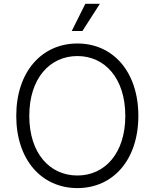

<svg xmlns="http://www.w3.org/2000/svg" viewBox="-20 -962 799 992"><path d="M379.9 9.8C564 9.8 694.8 -135.7 694.8 -363.3C694.8 -591.3 564 -737.3 379.9 -737.3C195.8 -737.3 64 -591.3 64 -363.3C64 -135.7 195.3 9.8 379.9 9.8ZM379.9 -55.2C236.8 -55.2 131.3 -170.4 131.3 -363.3C131.3 -557.6 237.8 -672.4 379.9 -672.4C521.5 -672.4 627.4 -557.6 627.4 -363.3C627.4 -169.9 521.5 -55.2 379.9 -55.2ZM350.6 -801.8H405.8L496.1 -942.4H420.9Z"/></svg>

Font: Raveo Light
Style: Regular
Weight: 300
Designer: Jakub Foglar, Rasmus Andersson (Inter)
Foundry: Jakubfoglar.com
Version: Version 1.100;Glyphs 3.2.3 (3260)